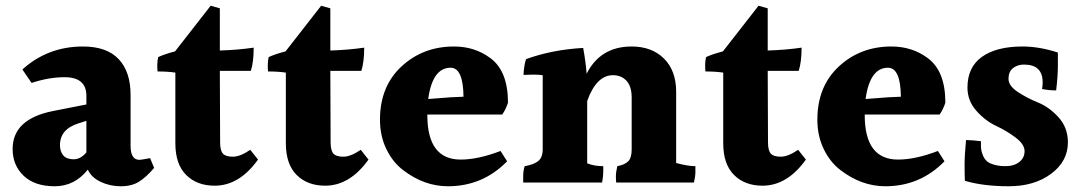

<svg xmlns="http://www.w3.org/2000/svg" viewBox="-20 -681 3764 669"><path d="M189 -175Q189 -153 200.5 -139.5Q212 -126 236.5 -126Q261 -126 281 -150V-260L253 -251Q189 -231 189 -175ZM286 -90Q240 -32 170.5 -32Q101 -32 62.5 -68.5Q24 -105 24 -162Q24 -266 164 -294L281 -317V-347Q281 -412 205 -412Q150 -412 90 -392L58 -439Q147 -519 269 -519Q352 -519 393.5 -475Q435 -431 435 -350V-173Q435 -124 466 -124Q471 -124 503 -130L517 -96Q490 -64 464.5 -48Q439 -32 401 -32Q363 -32 330.5 -47.5Q298 -63 286 -90Z M728 -34Q666 -34 628.5 -71.5Q591 -109 591 -182V-428Q564 -432 529 -432Q528 -441 528 -454Q528 -467 531 -482Q552 -492 590 -502L714 -661L746 -652V-505Q810 -507 864 -515Q864 -465 854 -434H746L747 -185Q747 -157 756.5 -146Q766 -135 791.5 -135Q817 -135 852 -159L879 -125Q814 -34 728 -34Z M1113 -34Q1051 -34 1013.5 -71.5Q976 -109 976 -182V-428Q949 -432 914 -432Q913 -441 913 -454Q913 -467 916 -482Q937 -492 975 -502L1099 -661L1131 -652V-505Q1195 -507 1249 -515Q1249 -465 1239 -434H1131L1132 -185Q1132 -157 1141.5 -146Q1151 -135 1176.5 -135Q1202 -135 1237 -159L1264 -125Q1199 -34 1113 -34Z M1550 -445Q1487 -445 1472 -336L1550 -342L1595 -344Q1594 -445 1550 -445ZM1469 -282V-280Q1469 -125 1585 -125Q1646 -125 1724 -155L1747 -119Q1662 -32 1541 -32Q1458 -32 1385 -88Q1349 -115 1326.5 -161Q1304 -207 1304 -264Q1304 -380 1379 -449.5Q1454 -519 1562 -519Q1634 -519 1688 -479Q1750 -434 1750 -323Q1742 -299 1730 -282Z M2336 -361V-113Q2377 -102 2403 -102Q2403 -96 2403 -81.5Q2403 -67 2398 -45H2127Q2126 -53 2126 -67Q2126 -81 2131 -102Q2157 -107 2169 -119Q2181 -131 2181 -161V-341Q2181 -380 2163 -399.5Q2145 -419 2116 -419Q2058 -419 2026 -329V-112Q2050 -102 2082 -102Q2082 -96 2082 -82Q2082 -68 2078 -45H1803Q1803 -53 1803 -68.5Q1803 -84 1808 -102Q1839 -107 1855 -119.5Q1871 -132 1871 -161V-419Q1856 -421 1838.5 -421Q1821 -421 1804 -420Q1806 -455 1813 -475Q1904 -508 2012 -514Q2021 -465 2024 -424Q2072 -519 2181 -519Q2251 -519 2293.5 -477Q2336 -435 2336 -361Z M2637 -34Q2575 -34 2537.5 -71.5Q2500 -109 2500 -182V-428Q2473 -432 2438 -432Q2437 -441 2437 -454Q2437 -467 2440 -482Q2461 -492 2499 -502L2623 -661L2655 -652V-505Q2719 -507 2773 -515Q2773 -465 2763 -434H2655L2656 -185Q2656 -157 2665.5 -146Q2675 -135 2700.5 -135Q2726 -135 2761 -159L2788 -125Q2723 -34 2637 -34Z M3074 -445Q3011 -445 2996 -336L3074 -342L3119 -344Q3118 -445 3074 -445ZM2993 -282V-280Q2993 -125 3109 -125Q3170 -125 3248 -155L3271 -119Q3186 -32 3065 -32Q2982 -32 2909 -88Q2873 -115 2850.5 -161Q2828 -207 2828 -264Q2828 -380 2903 -449.5Q2978 -519 3086 -519Q3158 -519 3212 -479Q3274 -434 3274 -323Q3266 -299 3254 -282Z M3351 -376Q3351 -447 3401.5 -483Q3452 -519 3543 -519Q3601 -519 3666 -498Q3666 -484 3666 -450Q3666 -416 3660 -366Q3634 -366 3611 -371Q3613 -383 3613 -394Q3613 -456 3548 -456Q3525 -456 3509.5 -443.5Q3494 -431 3494 -406.5Q3494 -382 3526.5 -360.5Q3559 -339 3597.5 -323.5Q3636 -308 3668.5 -272Q3701 -236 3701 -185Q3701 -119 3642.5 -75.5Q3584 -32 3495 -32Q3406 -32 3342 -51Q3341 -72 3341 -106.5Q3341 -141 3346 -193Q3366 -193 3398 -189Q3398 -186 3398 -171Q3398 -156 3405.5 -138Q3413 -120 3430 -112Q3453 -102 3483 -102Q3513 -102 3531.5 -116.5Q3550 -131 3550 -154.5Q3550 -178 3519 -201.5Q3488 -225 3450.5 -242.5Q3413 -260 3382 -295Q3351 -330 3351 -376Z"/></svg>

Font: Halant
Style: Bold
Weight: 700
Designer: Hitesh Malaviya (Devanagari), Satya Rajpurohit (Latin)
Foundry: Indian Type Foundry
Version: Version 1.101;PS 1.0;hotconv 1.0.78;makeotf.lib2.5.61930; tt